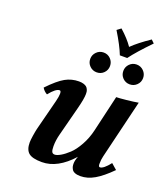

<svg xmlns="http://www.w3.org/2000/svg" viewBox="-142 -873 857 983"><g transform="rotate(20 286.0 -381.5)"><path d="M279.8 -314.9 237.8 -152.8Q229 -119.1 229 -87.9Q229 -67.4 233.2 -58.1Q237.3 -48.8 249 -48.8Q261.2 -48.8 280.8 -60.1Q300.3 -71.3 323 -92.5Q345.7 -113.8 366.9 -151.9Q388.2 -189.9 398.9 -235.8L444.8 -433.1Q459.5 -433.1 499.5 -437.3Q539.6 -441.4 563 -445.8L485.8 -125Q481 -106 481 -83Q481 -66.9 488.8 -66.9Q508.3 -66.9 541 -108.9L571.8 -82Q524.4 -34.2 486.3 -12.2Q448.2 9.8 410.2 9.8Q392.1 9.8 380.4 5.1Q368.7 0.5 363.8 -8.1Q358.9 -16.6 357.4 -23.4Q356 -30.3 356 -39.1Q356 -55.7 365.2 -79.1Q285.6 9.8 200.2 9.8Q148.4 9.8 128.2 -7.3Q107.9 -24.4 107.9 -64Q107.9 -76.7 111.8 -101.8Q115.7 -127 119.1 -141.1L162.1 -309.1Q168.9 -335.9 168.9 -351.1Q168.9 -367.2 161.1 -367.2Q140.1 -367.2 106.9 -325.2Q89.4 -334.5 79.1 -352.1Q129.9 -405.3 164.6 -424.6Q199.2 -443.8 238.8 -443.8Q253.4 -443.8 264.2 -440.4Q274.9 -437 280.5 -432.1Q286.1 -427.2 289.3 -419.9Q292.5 -412.6 293.2 -407.2Q293.9 -401.9 293.9 -395Q293.9 -369.6 279.8 -314.9ZM268.8 -533.7Q252.9 -549.3 252.9 -571.8Q252.9 -594.2 268.8 -610.1Q284.7 -626 307.1 -626Q329.6 -626 345.2 -610.1Q360.8 -594.2 360.8 -571.8Q360.8 -549.3 345.2 -533.7Q329.6 -518.1 307.1 -518.1Q284.7 -518.1 268.8 -533.7ZM448.7 -533.7Q433.1 -549.3 433.1 -571.8Q433.1 -594.2 448.7 -610.1Q464.4 -626 486.8 -626Q509.3 -626 525.1 -610.1Q541 -594.2 541 -571.8Q541 -549.3 525.1 -533.7Q509.3 -518.1 486.8 -518.1Q464.4 -518.1 448.7 -533.7ZM429.2 -640.6H389.2Q371.1 -687.5 328.6 -756.8L350.1 -772.9Q394 -733.9 418.9 -697.3Q453.6 -731.4 515.1 -772.9L531.7 -756.8Q461.9 -685.1 429.2 -640.6Z"/></g></svg>

Font: Linux Libertine G
Style: Bold Italic
Weight: 700
Italic angle: -11.5°
Designer: Philipp H. Poll
Foundry: Philipp H. Poll
Version: Version 4.1.0